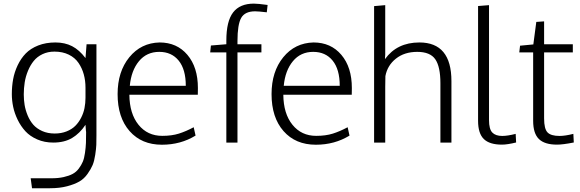

<svg xmlns="http://www.w3.org/2000/svg" viewBox="-20 -776 3159 1045"><path d="M154.3 248.5 147 194.3H260.3Q297.9 194.3 326.7 187.7Q355.5 181.2 375.2 170.7Q395 160.2 408.9 141.4Q422.9 122.6 430.7 104Q438.5 85.4 442.6 55.9Q446.8 26.4 447.8 1.7Q448.7 -22.9 448.7 -60.5Q448.7 -55.2 447.8 -63Q445.3 -96.7 445.3 -96.7Q414.6 -50.3 372.6 -25.1Q330.6 0 270 0Q222.2 0 182.9 -17.1Q143.6 -34.2 118.4 -61.5Q93.3 -88.9 76.2 -124Q59.1 -159.2 51.8 -194.1Q44.4 -229 44.4 -263.2Q44.4 -306.2 51.5 -345Q58.6 -383.8 76.2 -420.9Q93.8 -458 120.1 -485.1Q146.5 -512.2 188 -528.6Q229.5 -544.9 281.7 -544.9Q333 -544.9 372.3 -524.7Q411.6 -504.4 445.3 -460L451.2 -535.2H504.9V-39.1Q504.9 -6.8 504.2 12.9Q503.4 32.7 498.3 66.7Q493.2 100.6 484.1 122.3Q475.1 144 456.5 170.4Q438 196.8 411.9 211.9Q385.7 227.1 345 237.8Q304.2 248.5 252.4 248.5ZM277.8 -49.3Q313.5 -49.3 342.3 -60.8Q371.1 -72.3 389.9 -91.1Q408.7 -109.9 421.6 -135.3Q434.6 -160.6 439.9 -187.7Q445.3 -214.8 445.3 -243.7V-299.3Q445.3 -337.4 436 -371.1Q426.8 -404.8 407.5 -433.3Q388.2 -461.9 354.5 -478.5Q320.8 -495.1 276.4 -495.1Q240.2 -495.1 211.2 -481.2Q182.1 -467.3 163.6 -444.3Q145 -421.4 132.3 -390.6Q119.6 -359.9 114.5 -327.9Q109.4 -295.9 109.4 -262.2Q109.4 -232.4 114 -204.3Q118.7 -176.3 130.6 -147.5Q142.6 -118.7 161.1 -97.4Q179.7 -76.2 209.7 -62.7Q239.7 -49.3 277.8 -49.3Z M861.3 11.7Q750.5 11.7 685.3 -62.5Q620.1 -136.7 620.1 -263.7Q620.1 -386.2 683.8 -464.4Q747.6 -542.5 848.6 -544.9Q942.9 -544.9 1000 -477.5Q1057.1 -410.2 1057.1 -296.9Q1057.1 -292.5 1056.9 -279.1Q1056.6 -265.6 1056.6 -260.3H684.1Q685.1 -157.2 733.9 -96.9Q782.7 -36.6 862.8 -36.6Q915 -36.6 953.6 -48.8Q992.2 -61 1034.2 -83.5L1044.4 -38.1Q963.4 11.7 861.3 11.7ZM686.5 -309.1H991.2Q991.2 -398.4 952.6 -446Q914.1 -493.7 846.7 -493.7Q778.3 -493.7 736.3 -442.9Q694.3 -392.1 686.5 -309.1Z M1211.9 0V-490.7H1124L1127.9 -528.3L1211.9 -535.2V-555.2Q1211.9 -660.6 1248.8 -708.5Q1285.6 -756.3 1361.8 -756.3Q1383.8 -756.3 1436.5 -749L1432.1 -709Q1385.3 -714.4 1368.7 -714.4Q1313 -714.4 1292.7 -678.5Q1272.5 -642.6 1272.5 -552.2V-535.2H1402.8V-490.7H1272.5V0Z M1699.2 11.7Q1588.4 11.7 1523.2 -62.5Q1458 -136.7 1458 -263.7Q1458 -386.2 1521.7 -464.4Q1585.4 -542.5 1686.5 -544.9Q1780.8 -544.9 1837.9 -477.5Q1895 -410.2 1895 -296.9Q1895 -292.5 1894.8 -279.1Q1894.5 -265.6 1894.5 -260.3H1522Q1522.9 -157.2 1571.8 -96.9Q1620.6 -36.6 1700.7 -36.6Q1752.9 -36.6 1791.5 -48.8Q1830.1 -61 1872.1 -83.5L1882.3 -38.1Q1801.3 11.7 1699.2 11.7ZM1524.4 -309.1H1829.1Q1829.1 -398.4 1790.5 -446Q1752 -493.7 1684.6 -493.7Q1616.2 -493.7 1574.2 -442.9Q1532.2 -392.1 1524.4 -309.1Z M2016.1 0V-742.7L2076.7 -748V-492.7Q2076.7 -482.4 2076.7 -478.5Q2076.7 -474.6 2076.4 -474.1Q2076.2 -473.6 2075.9 -468.8Q2075.7 -463.9 2075.2 -454.1Q2140.6 -544.9 2262.7 -544.9Q2437 -544.9 2437 -334.5V0H2377V-322.8Q2377 -413.1 2349.1 -453.4Q2321.3 -493.7 2251 -493.7Q2181.2 -493.7 2134.8 -456.8Q2088.4 -419.9 2077.6 -361.8Q2076.7 -342.3 2076.7 -303.7V0Z M2711.9 11.2Q2644.5 11.2 2613.3 -19.3Q2582 -49.8 2582 -118.7V-743.2L2641.6 -748V-122.1Q2641.6 -73.2 2659.4 -54.7Q2677.2 -36.1 2713.4 -36.1Q2742.7 -36.1 2786.6 -47.4L2789.1 -0.5Q2741.2 11.2 2711.9 11.2Z M3011.7 11.2Q2944.3 11.2 2913.1 -19.3Q2881.8 -49.8 2881.8 -118.7V-490.7H2806.2L2810.5 -527.3L2882.8 -534.2L2898.9 -656.7L2941.4 -659.7V-535.2H3097.7V-490.7H2941.4V-131.3Q2941.4 -74.7 2960 -55.4Q2978.5 -36.1 3025.4 -36.1Q3055.7 -36.1 3100.6 -47.4L3103 -0.5Q3043.9 11.2 3011.7 11.2Z"/></svg>

Font: Oxygen Light
Style: Regular
Weight: 300
Designer: vernon adams
Foundry: Vernon Adams
Version: Version Release 0.2.3 webfont; ttfautohint (v0.93.3-1d66) -l